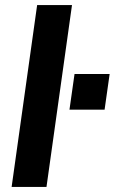

<svg xmlns="http://www.w3.org/2000/svg" viewBox="-20 -740 454 760"><path d="M255 -306 275 -447H414L394 -306ZM26 0 127 -720H265L164 0Z"/></svg>

Font: Chivo Medium SemiBold
Style: Italic
Weight: 600
Italic angle: -8.05°
Version: Version 2.002